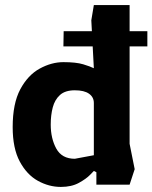

<svg xmlns="http://www.w3.org/2000/svg" viewBox="-20 -727 601 757"><path d="M220 10Q173 10 129.5 -14Q86 -38 58 -90Q30 -142 30 -226Q30 -319 60 -375Q90 -431 136.5 -456.5Q183 -482 230 -482Q280 -482 308 -473.5Q336 -465 350 -458L340 -647L350 -707H491V-160L511 -60L491 1H360V-48L350 -53Q350 -53 335 -37.5Q320 -22 291 -6Q262 10 220 10ZM275 -101 350 -115V-321Q350 -344 331 -357.5Q312 -371 275 -371Q237 -371 216.5 -352.5Q196 -334 188 -303.5Q180 -273 180 -236Q180 -181 202 -141Q224 -101 275 -101ZM230 -544 231 -604H561V-544Z"/></svg>

Font: Rowdies Light
Style: Regular
Weight: 300
Designer: Jaikishan Patel
Version: Version 1.000; ttfautohint (v1.8.3)